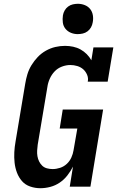

<svg xmlns="http://www.w3.org/2000/svg" viewBox="-20 -985 640 1013"><path d="M193 8Q165 8 139 -1Q113 -10 96 -29.5Q79 -49 69.5 -74Q60 -99 57 -126.5Q54 -154 55.5 -182Q57 -210 62 -238L113 -543Q117 -568 124.5 -593Q132 -618 146 -641Q160 -664 179 -684Q198 -704 222 -717.5Q246 -731 271.5 -737Q297 -743 323 -743Q345 -743 366 -738.5Q387 -734 405 -724Q423 -714 437.5 -699.5Q452 -685 462 -667L473 -735H578L548 -554H443Q447 -573 439.5 -590.5Q432 -608 419 -619.5Q406 -631 388 -636.5Q370 -642 351 -642Q329 -642 306.5 -633.5Q284 -625 268 -608Q252 -591 242.5 -569.5Q233 -548 230 -526L179 -222Q177 -206 176 -191Q175 -176 177.5 -161Q180 -146 186.5 -133Q193 -120 203 -110.5Q213 -101 227.5 -97Q242 -93 258 -93Q277 -93 297 -99.5Q317 -106 332.5 -120.5Q348 -135 356.5 -154Q365 -173 368 -192L388 -307H295L311 -407H524L457 0H348L365 -106Q353 -82 335.5 -59.5Q318 -37 295 -21.5Q272 -6 245.5 1Q219 8 193 8ZM390 -805Q371 -805 354 -812Q337 -819 325.5 -833Q314 -847 311.5 -866Q309 -885 312 -904Q314 -917 321 -929.5Q328 -942 339.5 -950.5Q351 -959 364.5 -962Q378 -965 391 -965Q410 -965 427.5 -958Q445 -951 456 -937Q467 -923 470 -904Q473 -885 469 -866Q467 -853 460 -840.5Q453 -828 441.5 -819.5Q430 -811 416.5 -808Q403 -805 390 -805Z"/></svg>

Font: Iosevka Etoile
Style: Bold Italic
Weight: 700
Italic angle: -9°
Designer: Belleve Invis
Foundry: Belleve Invis
Version: Version 28.1.0; ttfautohint (v1.8.4)